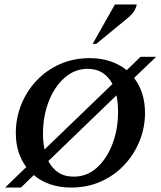

<svg xmlns="http://www.w3.org/2000/svg" viewBox="-20 -832 722 862"><path d="M3 10 98 -82Q51 -145 51 -235Q51 -301 75 -361.5Q99 -422 143.5 -469.5Q188 -517 249 -544Q310 -571 383 -571Q433 -571 475 -557Q517 -543 549 -517L611 -577H681L582 -482Q631 -418 631 -325Q631 -260 607 -200Q583 -140 539 -92.5Q495 -45 434 -17.5Q373 10 299 10Q248 10 205.5 -4.5Q163 -19 132 -46L74 10ZM173 -231Q173 -193 180 -161L485 -455Q468 -487 440.5 -505Q413 -523 374 -523Q315 -523 269.5 -482.5Q224 -442 198.5 -376Q173 -310 173 -231ZM311 -39Q371 -39 415.5 -79.5Q460 -120 485 -186Q510 -252 510 -330Q510 -371 503 -404L197 -109Q214 -76 242 -57.5Q270 -39 311 -39ZM396 -635 496 -812H594Q591 -797 582.5 -782.5Q574 -768 551 -749L412 -635Z"/></svg>

Font: Spectral SC SemiBold
Style: Italic
Weight: 600
Italic angle: -10°
Designer: Jean-Baptiste Levee
Foundry: Production Type
Version: Version 2.001